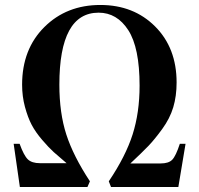

<svg xmlns="http://www.w3.org/2000/svg" viewBox="-20 -753 802 773"><path d="M727 -174 698 0H427L418 -23Q486 -124 514 -212Q542 -300 542 -408Q542 -561 496.5 -631.5Q451 -702 377 -702Q219 -702 219 -412Q219 -298 247 -211.5Q275 -125 342 -23L332 0H60L35 -174H59Q76 -127 92 -111.5Q108 -96 141 -96H248Q216 -123 196.5 -140.5Q177 -158 150 -189.5Q123 -221 107.5 -250.5Q92 -280 80.5 -322.5Q69 -365 69 -412Q69 -555 158.5 -644Q248 -733 384 -733Q518 -733 604.5 -646.5Q691 -560 691 -421Q691 -366 677.5 -321Q664 -276 633 -233.5Q602 -191 577.5 -165.5Q553 -140 505 -95H627Q659 -95 673.5 -110Q688 -125 704 -174Z"/></svg>

Font: Libre Bodoni
Style: Regular
Weight: 400
Designer: Pablo Impallari, Rodrigo Fuenzalida
Foundry: Pablo Impallari, Rodrigo Fuenzalida
Version: Version 1.001